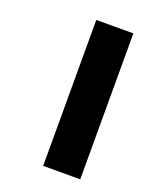

<svg xmlns="http://www.w3.org/2000/svg" viewBox="-120 -696 630 769"><g transform="rotate(20 195.0 -311.0)"><path d="M157 -622V0H315V-622Z"/></g></svg>

Font: Noto Sans Condensed Black
Style: Italic
Weight: 900
Width: 3
Italic angle: -12°
Designer: Monotype Design Team
Foundry: Monotype Imaging Inc.
Version: Version 2.013